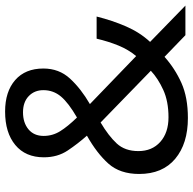

<svg xmlns="http://www.w3.org/2000/svg" viewBox="-22 -744 775 772"><g transform="rotate(-90 366.0 -357.5)"><path d="M304 -725Q384 -725 430.5 -684.5Q477 -644 477 -571Q477 -508 436.5 -464Q396 -420 334 -384L527 -198Q553 -229 569.5 -269.5Q586 -310 597 -357H686Q670 -293 646 -238Q622 -183 584 -142L730 0H611L524 -84Q477 -42 419 -16Q361 10 278 10Q175 10 114 -41Q53 -92 53 -186Q53 -263 94.5 -309.5Q136 -356 207 -396Q175 -432 147.5 -473Q120 -514 120 -569Q120 -643 169.5 -684Q219 -725 304 -725ZM301 -653Q259 -653 232.5 -631Q206 -609 206 -570Q206 -534 225 -503.5Q244 -473 280 -436Q339 -470 364.5 -500.5Q390 -531 390 -571Q390 -607 366 -630Q342 -653 301 -653ZM260 -341Q206 -309 175.5 -276Q145 -243 145 -189Q145 -134 182 -101Q219 -68 281 -68Q345 -68 391 -89Q437 -110 468 -139Z"/></g></svg>

Font: Noto Sans Tamil Supplement
Style: Regular
Weight: 400
Designer: Ek Type
Foundry: Ek Type
Version: Version 2.001; ttfautohint (v1.8.4.7-5d5b)